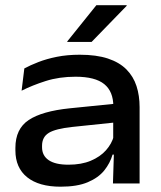

<svg xmlns="http://www.w3.org/2000/svg" viewBox="-20 -709 622 742"><path d="M416.5 0 420.5 -127.5 417.5 -146V-277.5L418 -298Q418 -355.5 382.8 -384Q347.5 -412.5 272 -412.5Q209 -412.5 157 -396Q105 -379.5 63.5 -358.5L74 -444.5Q97 -457 128.5 -469.2Q160 -481.5 200 -489.5Q240 -497.5 288 -497.5Q352.5 -497.5 397 -482.8Q441.5 -468 468.5 -440.8Q495.5 -413.5 507.5 -376.5Q519.5 -339.5 519.5 -295V0ZM214 12.5Q130.5 12.5 85 -24Q39.5 -60.5 39.5 -128V-137.5Q39.5 -211 91 -245.2Q142.5 -279.5 250 -290.5L428.5 -308.5L432 -236.5L260 -218.5Q194.5 -211.5 168.5 -195.5Q142.5 -179.5 142.5 -145.5V-140Q142.5 -107.5 168.2 -90Q194 -72.5 244.5 -72.5Q294.5 -72.5 330.8 -87.8Q367 -103 389.5 -128.2Q412 -153.5 420 -183.5L434.5 -111.5H415Q405.5 -78.5 382.8 -50.2Q360 -22 319.2 -4.8Q278.5 12.5 214 12.5ZM352.5 -689H469.5V-686.5L334 -547H240V-549Z"/></svg>

Font: Anek Gujarati SemiExpanded Medium
Style: Regular
Weight: 500
Width: 6
Designer: Mrunmayee Ghaisas (Gujarati), Yesha Goshar (Latin)
Foundry: Ek Type
Version: Version 1.003